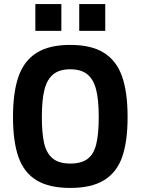

<svg xmlns="http://www.w3.org/2000/svg" viewBox="-20 -913 692 945"><path d="M44 -337Q44 -460 71.5 -537.5Q99 -615 161 -653.5Q223 -692 326 -692Q429 -692 491 -653.5Q553 -615 580.5 -537.5Q608 -460 608 -337Q608 -217 581.5 -141Q555 -65 493 -26.5Q431 12 326 12Q223 12 161 -25Q99 -62 71.5 -138.5Q44 -215 44 -337ZM466 -337Q466 -422 453 -472.5Q440 -523 409.5 -547.5Q379 -572 326 -572Q273 -572 242.5 -547.5Q212 -523 199 -472.5Q186 -422 186 -337Q186 -258 197 -209Q208 -160 238.5 -134Q269 -108 326 -108Q380 -108 410.5 -130.5Q441 -153 453.5 -202.5Q466 -252 466 -337ZM154 -893H282V-761H154ZM370 -893H498V-761H370Z"/></svg>

Font: Cairo
Style: Bold
Weight: 700
Designer: Mohamed Gaber
Foundry: Kief Type Foundry
Version: Version 2.100